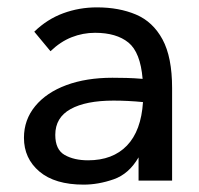

<svg xmlns="http://www.w3.org/2000/svg" viewBox="-20 -490 540 521"><path d="M207 11Q129 11 87 -24.5Q45 -60 45 -116Q45 -165 75.5 -202Q106 -239 160 -259Q214 -279 285 -279Q302 -279 323 -278.5Q344 -278 367 -276Q361 -348 328.5 -374.5Q296 -401 238 -401Q205 -401 174.5 -389Q144 -377 117 -351L73 -404Q108 -438 151.5 -454Q195 -470 243 -470Q303 -470 349 -450.5Q395 -431 421 -383Q447 -335 447 -251V0H356V-63Q330 -18 288.5 -3.5Q247 11 207 11ZM130 -124Q130 -84 155.5 -69.5Q181 -55 219 -55Q286 -55 324.5 -95Q363 -135 368 -213Q327 -217 288 -217Q213 -217 171.5 -194Q130 -171 130 -124Z"/></svg>

Font: Inconsolata Medium
Style: Regular
Weight: 500
Monospace: yes
Designer: Raph Levien, Cyreal, Brenton Simpson
Foundry: Raph Levien, Cyreal, Google
Version: Version 3.001; ttfautohint (v1.8.2.53-6de2)